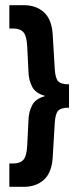

<svg xmlns="http://www.w3.org/2000/svg" viewBox="-20 -720 297 740"><path d="M155 -350Q117 -360 104 -385.5Q91 -411 90 -439L85 -539Q83 -581 70.5 -595.5Q58 -610 32 -610H16V-700H72Q119 -700 149 -673Q179 -646 183 -589L191 -455Q193 -420 203.5 -407.5Q214 -395 246 -395V-305Q214 -305 203.5 -292.5Q193 -280 191 -245L183 -111Q179 -54 149 -27Q119 0 72 0H16V-90H32Q58 -90 70.5 -104.5Q83 -119 85 -161L90 -261Q91 -289 104 -314.5Q117 -340 155 -350Z"/></svg>

Font: BebasNeueW03-Regular
Style: Regular
Weight: 400
Designer: Ryoichi Tsunekawa
Foundry: Ryoichi Tsunekawa
Version: Version 1.30